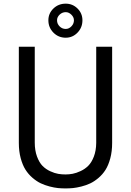

<svg xmlns="http://www.w3.org/2000/svg" viewBox="-20 -1028 723 1060"><path d="M599.1 -238.8Q599.1 -192.4 588.9 -154.1Q578.6 -115.7 562.5 -90.3Q546.4 -64.9 523.7 -45.7Q501 -26.4 478.3 -15.6Q455.6 -4.9 429.2 1.7Q402.8 8.3 382.8 10.3Q362.8 12.2 341.8 12.2Q320.8 12.2 300.5 10.3Q280.3 8.3 253.9 1.5Q227.5 -5.4 204.8 -16.1Q182.1 -26.9 159.4 -46.4Q136.7 -65.9 120.6 -91.3Q104.5 -116.7 94.2 -154.8Q84 -192.9 84 -238.8V-770H171.9V-241.2Q171.9 -197.3 184.3 -163.8Q196.8 -130.4 214.8 -112.1Q232.9 -93.8 257.6 -82.5Q282.2 -71.3 301.8 -68.1Q321.3 -64.9 341.8 -64.9Q361.3 -64.9 381.1 -68.6Q400.9 -72.3 425 -83.5Q449.2 -94.7 467.5 -113Q485.8 -131.3 498.3 -163.8Q510.7 -196.3 511.2 -238.8V-770H599.1ZM247.1 -916Q247.1 -876 274.9 -847.9Q302.7 -819.8 342.8 -819.8Q380.9 -819.8 408 -847.9Q435.1 -876 435.1 -916Q435.1 -954.1 408 -981Q380.9 -1007.8 342.8 -1007.8Q302.7 -1007.8 274.9 -981Q247.1 -954.1 247.1 -916Q247.1 -954.1 274.9 -981Q302.7 -1007.8 342.8 -1007.8Q380.9 -1007.8 408 -981Q435.1 -954.1 435.1 -916Q435.1 -876 408 -847.9Q380.9 -819.8 342.8 -819.8Q302.7 -819.8 274.9 -847.9Q247.1 -876 247.1 -916Q247.1 -954.1 274.9 -981Q302.7 -1007.8 342.8 -1007.8Q380.9 -1007.8 408 -981Q435.1 -954.1 435.1 -916Q435.1 -876 408 -847.9Q380.9 -819.8 342.8 -819.8Q302.7 -819.8 274.9 -847.9Q247.1 -876 247.1 -916ZM294.9 -916Q294.9 -896.5 309.1 -882.3Q323.2 -868.2 342.8 -868.2Q360.4 -868.2 374.3 -882.6Q388.2 -897 388.2 -916Q388.2 -933.1 374 -947Q359.9 -960.9 342.8 -960.9Q323.7 -960.9 309.3 -947.3Q294.9 -933.6 294.9 -916Z"/></svg>

Font: Junction Regular
Style: Regular
Weight: 500
Designer: Caroline Hadilaksono
Foundry: Caroline Hadilaksono
Version: Version 1.056